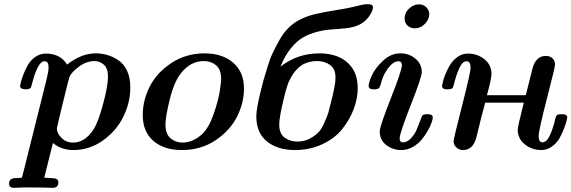

<svg xmlns="http://www.w3.org/2000/svg" viewBox="-20 -714 2762 928"><path d="M23.9 173.8Q23.9 147 54.2 147H57.1Q65.9 147 85.9 145Q87.9 136.2 93 117.7Q98.1 99.1 100.1 89.8L204.1 -326.2Q215.3 -371.1 214.8 -388.2Q214.8 -418 195.8 -418Q177.7 -418 163.3 -389.9Q148.9 -361.8 139.9 -327.9Q130.9 -293.9 129.9 -292Q124 -282.2 106.9 -282.2Q77.1 -282.2 77.1 -297.9Q77.1 -300.8 80.6 -315.4Q84 -330.1 93 -354Q102.1 -377.9 115 -400.4Q127.9 -422.9 150.9 -439Q173.8 -455.1 202.1 -455.1Q271 -455.1 304.2 -401.9Q373 -456.1 442.9 -456.1Q470.7 -456.1 497.8 -448.5Q524.9 -440.9 551.5 -423.3Q578.1 -405.8 594 -372.3Q609.9 -338.9 609.9 -292Q609.9 -218.8 576.4 -150.4Q543 -82 478 -35.4Q413.1 11.2 334 11.2Q276.9 11.2 235.8 -22.9L193.8 145Q217.8 147 231 147Q261.7 147 262.2 166Q262.2 193.8 234.9 193.8Q231.9 193.8 218.5 193.4Q205.1 192.9 181.6 192.4Q158.2 191.9 130.9 191.9Q101.1 191.9 82.5 192.4Q64 192.9 56.9 193.4Q49.8 193.8 47.9 193.8Q23.9 193.8 23.9 173.8ZM254.9 -92.8Q254.9 -70.8 276.9 -47.9Q298.8 -24.9 333 -24.9Q390.1 -24.9 431.2 -86.9Q455.1 -124 478.5 -211.9Q502 -299.8 502 -342.8Q502 -383.8 481.9 -401.4Q461.9 -418.9 438 -418.9Q397.9 -418.9 362.5 -392.6Q327.1 -366.2 316.9 -345.2Q314 -340.3 284.4 -219Q254.9 -97.7 254.9 -92.8Z M669.9 -158.2Q669.9 -229 703.9 -295.9Q737.8 -362.8 808.3 -409.4Q878.9 -456.1 968.8 -456.1Q1054.7 -456.1 1106.9 -411.1Q1159.2 -366.2 1159.2 -286.1Q1159.2 -216.3 1125.5 -149.7Q1091.8 -83 1021.5 -35.9Q951.2 11.2 858.9 11.2Q772 11.2 720.9 -33.4Q669.9 -78.1 669.9 -158.2ZM779.8 -112.8Q779.8 -65.9 804.4 -45.4Q829.1 -24.9 861.8 -24.9Q911.6 -24.9 956.1 -64.9Q989.3 -95.7 1012.2 -161.9Q1035.2 -228 1042 -272Q1048.8 -315.9 1048.8 -332Q1048.8 -378.9 1023.9 -398.9Q999 -418.9 965.8 -418.9Q901.9 -418.9 856 -361.8Q821.8 -319.8 800.8 -234.9Q779.8 -149.9 779.8 -112.8Z M1218.8 -151.9Q1218.8 -185.1 1237.8 -264.2Q1247.6 -305.2 1253.7 -326.7Q1259.8 -348.1 1272.7 -390.1Q1285.6 -432.1 1298.6 -459Q1311.5 -485.8 1329.6 -518.8Q1347.7 -551.8 1370.6 -575.4Q1393.6 -599.1 1419.9 -613.8Q1457 -634.8 1501 -645.3Q1544.9 -655.8 1608.9 -665.8Q1672.9 -675.8 1721.7 -689Q1740.7 -693.8 1754.9 -693.8H1759.8Q1782.7 -693.8 1782.7 -678.2Q1782.7 -660.2 1760.7 -630.6Q1738.8 -601.1 1700.7 -587.9Q1678.7 -580.1 1644.3 -576.7Q1609.9 -573.2 1579.8 -571.5Q1549.8 -569.8 1513.2 -560.3Q1476.6 -550.8 1446.8 -534.4Q1417 -518.1 1387 -481.9Q1356.9 -445.8 1335.9 -392.1Q1418 -456.1 1522.9 -456.1Q1609.9 -456.1 1659.4 -411.6Q1709 -367.2 1709 -288.1Q1709 -238.3 1689.5 -186.5Q1669.9 -134.8 1633.8 -89.8Q1597.7 -44.9 1537.6 -16.8Q1477.5 11.2 1405.8 11.2Q1321.8 11.2 1270.3 -30.3Q1218.8 -71.8 1218.8 -151.9ZM1329.6 -112.8Q1329.6 -67.9 1355.7 -48.8Q1381.8 -29.8 1417 -29.8Q1451.2 -29.8 1478 -44.4Q1504.9 -59.1 1519.8 -75Q1534.7 -90.8 1548.8 -123.3Q1563 -155.8 1566.9 -169.4Q1570.8 -183.1 1578.6 -214.8Q1601.6 -302.7 1601.6 -338.9Q1601.6 -381.8 1574.7 -400.4Q1547.9 -418.9 1512.7 -418.9Q1493.7 -418.9 1477.3 -415Q1460.9 -411.1 1447.8 -404.5Q1434.6 -397.9 1423.1 -387Q1411.6 -376 1403.8 -366.5Q1396 -356.9 1388.4 -343Q1380.9 -329.1 1376.2 -319.6Q1371.6 -310.1 1367.2 -294.9Q1362.8 -279.8 1360.8 -273.4Q1358.9 -267.1 1355.7 -254.6Q1352.5 -242.2 1352.5 -241.2Q1329.6 -147 1329.6 -112.8Z M1761.7 -298.8Q1761.7 -314 1777.1 -348.9Q1792.5 -383.8 1830.6 -419.9Q1868.7 -456.1 1914.6 -456.1Q1957.5 -456.1 1988 -430.4Q2018.6 -404.8 2018.6 -365.2Q2018.6 -341.3 1965.1 -205.6Q1911.6 -69.8 1911.6 -44.9Q1911.6 -25.9 1927.7 -25.9Q1947.8 -25.9 1966.1 -45.4Q1984.4 -64.9 1993.9 -87.4Q2003.4 -109.9 2011.5 -131.8Q2019.5 -153.8 2020.5 -154.8Q2026.4 -161.6 2041.5 -162.1H2047.4Q2071.3 -162.1 2071.8 -146Q2071.8 -139.2 2066.2 -122.1Q2060.5 -105 2047.6 -82Q2034.7 -59.1 2017.6 -38.6Q2000.5 -18.1 1974.6 -3.4Q1948.7 11.2 1919.4 11.2Q1878.4 11.2 1846.9 -12.9Q1815.4 -37.1 1815.4 -79.1Q1815.4 -103 1868.9 -238.5Q1922.4 -374 1922.4 -398.9Q1922.4 -418 1905.8 -418Q1880.9 -418 1854.5 -382.8Q1839.4 -361.8 1831.1 -340.8Q1822.8 -319.8 1820.6 -308.3Q1818.4 -296.9 1812.5 -289.6Q1806.6 -282.2 1792.5 -282.2H1787.6Q1761.7 -281.7 1761.7 -298.8ZM1935.5 -625Q1935.5 -651.9 1957 -672.4Q1978.5 -692.9 2005.4 -692.9Q2026.4 -692.9 2040.5 -679Q2054.7 -665 2054.7 -645Q2054.7 -620.1 2033.7 -598.6Q2012.7 -577.1 1984.4 -577.1Q1963.4 -577.1 1949.5 -590.6Q1935.5 -604 1935.5 -625Z M2116.7 -298.8Q2116.7 -301.8 2120.1 -316.9Q2123.5 -332 2133.1 -356Q2142.6 -379.9 2156 -401.4Q2169.4 -422.9 2191.9 -439Q2214.4 -455.1 2241.7 -455.1Q2286.6 -455.1 2321 -428Q2355.5 -400.9 2355.5 -356Q2355.5 -334 2333.5 -253.9H2520.5L2521.5 -254.9Q2524.4 -269 2553.7 -382.8Q2569.8 -443.8 2618.7 -443.8Q2637.7 -443.8 2650.1 -432.4Q2662.6 -420.9 2662.6 -401.9Q2662.6 -388.7 2623 -235.8Q2583.5 -83 2583.5 -56.2Q2583.5 -26.4 2602.5 -25.9Q2608.4 -25.9 2615 -30Q2621.6 -34.2 2626 -40Q2630.4 -45.9 2635.5 -55.9Q2640.6 -65.9 2644 -74Q2647.5 -82 2651.1 -93.5Q2654.8 -105 2656.7 -111.6Q2658.7 -118.2 2661.1 -128.2Q2663.6 -138.2 2663.6 -139.2Q2667.5 -155.3 2673.1 -158.7Q2678.7 -162.1 2697.8 -162.1Q2721.7 -162.1 2721.7 -146Q2721.7 -143.1 2718 -128.4Q2714.4 -113.8 2704.8 -89.4Q2695.3 -64.9 2682.4 -43Q2669.4 -21 2646.5 -4.9Q2623.5 11.2 2596.7 11.2Q2551.8 11.2 2517.1 -15.9Q2482.4 -43 2482.4 -87.9Q2482.4 -102.1 2511.7 -217.8H2324.7Q2323.7 -211.9 2320.1 -199Q2316.4 -186 2306.4 -147.5Q2296.4 -108.9 2282.7 -50.8Q2266.6 11.2 2217.8 11.2Q2199.7 11.2 2186 -1Q2172.4 -13.2 2172.4 -30.8Q2172.4 -43.9 2213.4 -203.4Q2254.4 -362.8 2254.4 -387.2Q2254.4 -418 2235.4 -418Q2216.3 -418 2202.4 -389.4Q2188.5 -360.8 2179.4 -326.9Q2170.4 -293 2168.5 -290Q2162.6 -282.2 2141.6 -282.2Q2116.7 -281.7 2116.7 -298.8Z"/></svg>

Font: CMU Serif
Style: BoldItalic
Weight: 700
Italic angle: -14.04°
Version: Version 0.7.0